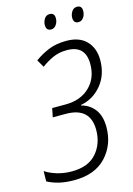

<svg xmlns="http://www.w3.org/2000/svg" viewBox="-146 -953 715 1031"><g transform="rotate(-15 211.5 -438.0)"><path d="M135 10Q251 10 313 -57Q375 -124 375 -221Q375 -285 346 -321.5Q317 -358 273 -368L274 -371Q344 -384 390 -440Q436 -496 436 -578Q436 -643 397.5 -683.5Q359 -724 286 -724Q230 -724 188 -707Q146 -690 109 -663L133 -621Q164 -644 198 -659.5Q232 -675 276 -675Q379 -675 379 -571Q379 -492 328.5 -443.5Q278 -395 194 -395H120L110 -346H182Q318 -346 318 -221Q318 -144 272 -91.5Q226 -39 135 -39Q91 -39 53 -50.5Q15 -62 -12 -80L-13 -23Q14 -8 50.5 1Q87 10 135 10ZM225 -804Q242 -804 253 -820Q264 -836 264 -856Q264 -886 237 -886Q217 -886 207 -869.5Q197 -853 197 -835Q197 -804 225 -804ZM377 -804Q394 -804 405 -820Q416 -836 416 -856Q416 -886 389 -886Q370 -886 359.5 -869.5Q349 -853 349 -835Q349 -804 377 -804Z"/></g></svg>

Font: Noto Sans Display SemiCondensed Light
Style: Italic
Weight: 300
Width: 4
Italic angle: -12°
Designer: Monotype Design Team
Foundry: Monotype Imaging Inc.
Version: Version 1.900